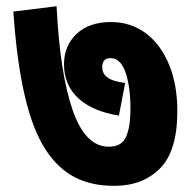

<svg xmlns="http://www.w3.org/2000/svg" viewBox="-20 -628 617 618"><path d="M550.8 -270C550.8 -326.7 542 -376.5 524.4 -419.4C489.3 -505.4 423.3 -557.1 337.9 -557.1C290.5 -557.1 253.4 -544.4 226.6 -519C199.7 -493.7 186 -460.9 186 -420.9C186 -329.1 253.4 -273.4 362.8 -255.9L382.8 -360.8C325.7 -368.2 309.1 -386.7 309.1 -412.1C309.1 -431.2 317.9 -440.9 335.9 -440.9C357.4 -440.9 373.5 -425.3 384.3 -394.5C394.5 -363.8 399.9 -325.2 399.9 -278.8C399.9 -240.2 395.5 -210.4 386.2 -188.5C377 -166.5 357.9 -155.8 330.1 -155.8C279.8 -155.8 241.2 -194.8 213.9 -273.4C186.5 -352.1 169.4 -463.4 162.1 -607.9L22.9 -590.8C38.1 -372.1 72.3 -230 127 -146C181.6 -62 254.4 -29.8 348.1 -29.8C408.7 -29.8 457.5 -48.3 495.1 -85.9C532.2 -123.5 550.8 -184.6 550.8 -270Z"/></svg>

Font: Noto Reveo Sans
Style: Regular
Weight: 800
Designer: Monotype Design Team
Foundry: Monotype Imaging Inc.
Version: Version 2.007